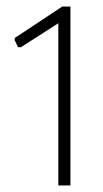

<svg xmlns="http://www.w3.org/2000/svg" viewBox="-20 -866 315 586"><path d="M158 -795 44 -722H35L25 -743V-750L170 -846H195V-300H158Z"/></svg>

Font: Encode Sans Narrow
Style: Thin
Weight: 250
Designer: Pablo Impallari, Andres Torresi
Foundry: Pablo Impallari, Andres Torresi
Version: Version 1.000; ttfautohint (v1.00) -l 8 -r 50 -G 200 -x 14 -